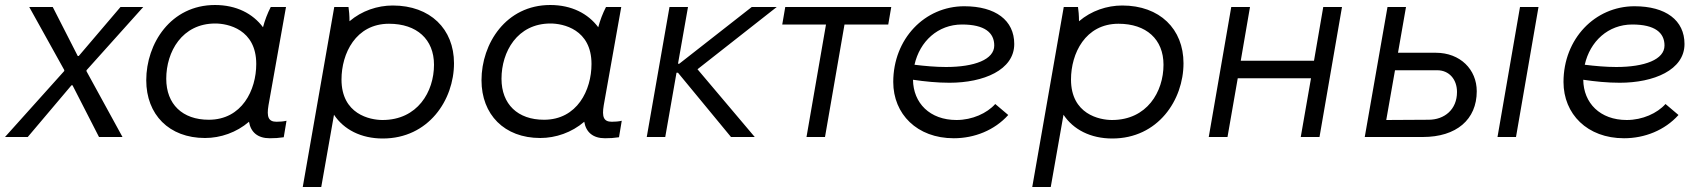

<svg xmlns="http://www.w3.org/2000/svg" viewBox="-45 -548 6820 768"><path d="M-25 0H66L241 -207H245L351 0H445L301 -263V-267L528 -520H437L270 -324H266L166 -520H72L212 -268V-264Z M1034 5C1054 5 1070 4 1090 1L1101 -65C1088 -62 1075 -61 1061 -61C1029 -61 1021 -80 1029 -127L1099 -520H1038C1025 -495 1014 -466 1007 -439C966 -494 900 -528 815 -528C638 -528 540 -374 540 -227C540 -90 631 4 775 4C837 4 901 -18 951 -61C958 -19 986 5 1034 5ZM816 -454C866 -454 980 -431 980 -292C980 -188 923 -69 790 -69C685 -69 620 -131 620 -233C620 -341 683 -454 816 -454Z M1166 200H1240L1291 -89C1330 -30 1399 6 1486 6C1669 6 1771 -148 1771 -295C1771 -432 1676 -526 1526 -526C1465 -526 1402 -505 1353 -463C1353 -485 1351 -508 1349 -520H1292ZM1485 -68C1435 -68 1321 -91 1321 -230C1321 -334 1378 -453 1511 -453C1622 -453 1691 -391 1691 -289C1691 -181 1625 -68 1485 -68Z M2375 5C2395 5 2411 4 2431 1L2442 -65C2429 -62 2416 -61 2402 -61C2370 -61 2362 -80 2370 -127L2440 -520H2379C2366 -495 2355 -466 2348 -439C2307 -494 2241 -528 2156 -528C1979 -528 1881 -374 1881 -227C1881 -90 1972 4 2116 4C2178 4 2242 -18 2292 -61C2299 -19 2327 5 2375 5ZM2157 -454C2207 -454 2321 -431 2321 -292C2321 -188 2264 -69 2131 -69C2026 -69 1961 -131 1961 -233C1961 -341 2024 -454 2157 -454Z M2542 0H2616L2661 -257H2667L2879 0H2974L2745 -271L3062 -520H2962L2672 -293H2667L2707 -520H2633Z M3084 -450H3259L3181 0H3255L3333 -450H3508L3520 -520H3096Z M3770 5C3853 5 3933 -27 3988 -88L3936 -132C3903 -95 3844 -68 3781 -68C3674 -68 3608 -136 3607 -229C3654 -222 3704 -217 3753 -217C3889 -217 4012 -268 4012 -372C4012 -467 3937 -523 3812 -523C3654 -523 3528 -393 3528 -220C3528 -92 3623 5 3770 5ZM3613 -289C3634 -383 3707 -450 3803 -450C3894 -450 3932 -417 3932 -366C3932 -310 3853 -280 3739 -280C3698 -280 3654 -284 3613 -289Z M4084 200H4158L4209 -89C4248 -30 4317 6 4404 6C4587 6 4689 -148 4689 -295C4689 -432 4594 -526 4444 -526C4383 -526 4320 -505 4271 -463C4271 -485 4269 -508 4267 -520H4210ZM4403 -68C4353 -68 4239 -91 4239 -230C4239 -334 4296 -453 4429 -453C4540 -453 4609 -391 4609 -289C4609 -181 4543 -68 4403 -68Z M5248 -520 5211 -305H4918L4955 -520H4880L4790 0H4865L4906 -235H5199L5158 0H5233L5323 -520Z M5414 0H5646C5781 0 5862 -70 5862 -183C5862 -270 5796 -337 5698 -337H5547L5579 -520H5505ZM5945 0H6019L6109 -520H6035ZM5500 -68 5535 -267H5704C5751 -267 5783 -231 5783 -180C5783 -110 5733 -69 5669 -69Z M6451 5C6534 5 6614 -27 6669 -88L6617 -132C6584 -95 6525 -68 6462 -68C6355 -68 6289 -136 6288 -229C6335 -222 6385 -217 6434 -217C6570 -217 6693 -268 6693 -372C6693 -467 6618 -523 6493 -523C6335 -523 6209 -393 6209 -220C6209 -92 6304 5 6451 5ZM6294 -289C6315 -383 6388 -450 6484 -450C6575 -450 6613 -417 6613 -366C6613 -310 6534 -280 6420 -280C6379 -280 6335 -284 6294 -289Z"/></svg>

Font: Fixel Display
Style: Italic
Weight: 400
Italic angle: -10°
Designer: AlfaBravo + MacPaw
Foundry: Kyrylo Tkachov, Marchela Mozhyna, Serhii Makarenko, Maria Weinstein, Zakhar Kryvoshyya
Version: Version 1.210;Glyphs 3.2 (3217)